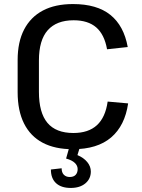

<svg xmlns="http://www.w3.org/2000/svg" viewBox="-20 -728 702 947"><path d="M339 8Q251 8 190.5 -24Q130 -56 98.5 -119Q67 -182 67 -273V-432Q67 -521 99 -582.5Q131 -644 191.5 -676Q252 -708 340 -708Q458 -708 524.5 -654.5Q591 -601 610 -496L508 -485Q495 -558 454.5 -593Q414 -628 343 -628Q259 -628 215.5 -579Q172 -530 172 -430V-275Q172 -172 214 -122Q256 -72 342 -72Q416 -72 458 -110.5Q500 -149 511 -227L612 -218Q596 -108 528 -50Q460 8 339 8ZM329 199Q282 199 256.5 175.5Q231 152 231 108L284 102Q284 123 295 134Q306 145 324 145Q343 145 353 134.5Q363 124 363 106Q363 89 349 75.5Q335 62 306 54L321 1H373L362 37Q393 50 410.5 71.5Q428 93 428 118Q428 154 401 176.5Q374 199 329 199Z"/></svg>

Font: Pathway Extreme 8pt Thin 12pt Medium
Style: Regular
Weight: 500
Version: Version 1.001;gftools[0.9.26]